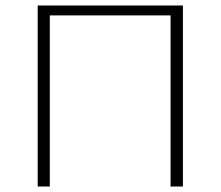

<svg xmlns="http://www.w3.org/2000/svg" viewBox="-20 -678 802 698"><path d="M600 0V-658H645V0ZM117 0V-658H161V0ZM133 -622V-658H630V-622Z"/></svg>

Font: Ysabeau Office ExtraLight
Style: Regular
Weight: 250
Designer: Christian Thalmann (Catharsis Fonts)
Version: Version 2.001;gftools[0.9.30]; featfreeze: tnum,lnum,ss02